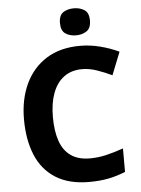

<svg xmlns="http://www.w3.org/2000/svg" viewBox="-61 -976 760 1033"><g transform="rotate(-5 318.5 -459.0)"><path d="M393 -598Q335 -598 295 -568.5Q255 -539 234.5 -484.5Q214 -430 214 -355Q214 -279 232.5 -225.5Q251 -172 291 -144Q331 -116 393 -116Q437 -116 480.5 -126Q524 -136 575 -154V-27Q528 -8 482 1Q436 10 379 10Q269 10 197.5 -35.5Q126 -81 92 -163.5Q58 -246 58 -356Q58 -464 97 -547Q136 -630 210.5 -677Q285 -724 393 -724Q446 -724 499.5 -710.5Q553 -697 602 -674L553 -551Q513 -570 472.5 -584Q432 -598 393 -598ZM377 -928Q410 -928 434 -912.5Q458 -897 458 -855Q458 -814 434 -798Q410 -782 377 -782Q343 -782 319.5 -798Q296 -814 296 -855Q296 -897 319.5 -912.5Q343 -928 377 -928Z"/></g></svg>

Font: Noto Sans Cham
Style: Bold
Weight: 700
Version: Version 2.002